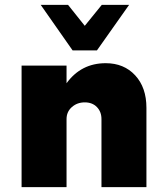

<svg xmlns="http://www.w3.org/2000/svg" viewBox="-20 -770 679 790"><path d="M378.8 -562.5H278.8L147.5 -750H260L328.8 -663.8L398.8 -750H511.2ZM415 -510Q490 -510 536.2 -460Q582.5 -410 582.5 -326.2V0H397.5V-280Q397.5 -310 378.8 -329.4Q360 -348.8 328.8 -348.8Q297.5 -348.8 275.6 -329.4Q253.8 -310 253.8 -280V0H68.8V-500H253.8V-427.5Q313.8 -510 415 -510Z"/></svg>

Font: Now Alt Black
Style: Regular
Weight: 900
Designer: Alfredo Marco Pradil
Foundry: Alfredo Marco Pradil
Version: Version 1.002;PS 001.002;hotconv 1.0.88;makeotf.lib2.5.64775